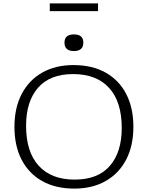

<svg xmlns="http://www.w3.org/2000/svg" viewBox="-20 -1100 870 1130"><path d="M412 -717Q523 -717 602 -672.5Q681 -628 723 -546.5Q765 -465 765 -354Q765 -241.5 722.2 -160Q679.5 -78.5 601.2 -34.2Q523 10 417.5 10Q307 10 228 -34.5Q149 -79 107 -160.5Q65 -242 65 -353Q65 -465.5 107.8 -547Q150.5 -628.5 228.5 -672.8Q306.5 -717 412 -717ZM419 -43Q556.5 -43 626.5 -123.8Q696.5 -204.5 696.5 -347Q696.5 -501 622.2 -582.5Q548 -664 410.5 -664Q273.5 -664 203.5 -583.2Q133.5 -502.5 133.5 -360Q133.5 -206 207.8 -124.5Q282 -43 419 -43ZM415 -799.5Q359.5 -799.5 359.5 -849.5Q359.5 -897.5 415 -897.5Q470.5 -897.5 470.5 -849.5Q470.5 -799.5 415 -799.5ZM273 -1034.5V-1080H557V-1034.5Z"/></svg>

Font: Newsreader 6pt Light
Style: Regular
Weight: 300
Designer: Hugues Gentile
Foundry: Production Type
Version: Version 1.003; ttfautohint (v1.8.3)